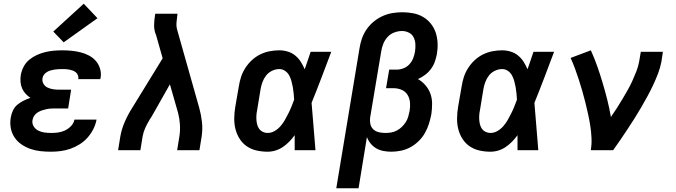

<svg xmlns="http://www.w3.org/2000/svg" viewBox="-20 -809 3640 1034"><path d="M255 8Q226 8 198 5Q170 2 144 -7Q118 -16 95.5 -31.5Q73 -47 58 -69.5Q43 -92 38 -120Q33 -148 38 -176Q41 -195 49.5 -213.5Q58 -232 73.5 -245Q89 -258 107.5 -267Q126 -276 144 -282Q130 -291 118 -304Q106 -317 99 -333Q92 -349 90.5 -368Q89 -387 92 -405Q96 -428 107.5 -450Q119 -472 138 -487.5Q157 -503 179 -513Q201 -523 224 -528.5Q247 -534 270 -536Q293 -538 316 -538Q341 -538 366 -535.5Q391 -533 414.5 -527Q438 -521 459 -510Q480 -499 495.5 -481.5Q511 -464 518.5 -440Q526 -416 522 -391Q521 -389 521 -387Q521 -385 520 -383H401Q401 -384 401.5 -384.5Q402 -385 402 -386Q403 -395 399.5 -404Q396 -413 389 -419Q382 -425 373 -428.5Q364 -432 354.5 -434Q345 -436 335.5 -436.5Q326 -437 316 -437Q306 -437 295.5 -436.5Q285 -436 274.5 -434.5Q264 -433 253.5 -430Q243 -427 233.5 -421.5Q224 -416 217 -407Q210 -398 209 -388Q206 -372 214 -358Q222 -344 236 -337.5Q250 -331 265.5 -328.5Q281 -326 298 -326H363L347 -225H281Q269 -225 256.5 -224.5Q244 -224 232 -221.5Q220 -219 207.5 -215Q195 -211 183.5 -204Q172 -197 164.5 -186Q157 -175 155 -162Q152 -144 161 -129Q170 -114 185.5 -106Q201 -98 219 -95.5Q237 -93 255 -93Q274 -93 293 -95.5Q312 -98 330 -106.5Q348 -115 362.5 -130Q377 -145 381 -165H500Q495 -138 482.5 -113.5Q470 -89 451.5 -68Q433 -47 409 -32Q385 -17 359.5 -8Q334 1 307.5 4.5Q281 8 255 8ZM323 -581 267 -639 431 -789 505 -711Z M616 0 628 -74Q635 -114 652 -153Q669 -192 692 -228L856 -495L820 -622Q819 -624 818 -626.5Q817 -629 816 -631V-632Q809 -654 810 -678.5Q811 -703 815 -728L816 -735H936L935 -728Q932 -708 930.5 -687.5Q929 -667 934 -649L1053 -228Q1063 -192 1067.5 -153Q1072 -114 1066 -74L1054 0H934L946 -74Q951 -106 949 -138.5Q947 -171 939 -201L895 -355L817 -217L794 -177Q792 -174 789.5 -170.5Q787 -167 785 -164V-163Q772 -142 762 -119.5Q752 -97 748 -74L736 0Z M1421 8Q1391 8 1362 1.5Q1333 -5 1309.5 -21Q1286 -37 1270.5 -61.5Q1255 -86 1248 -114Q1241 -142 1241.5 -172.5Q1242 -203 1247 -233L1266 -343Q1270 -369 1278 -394Q1286 -419 1301 -442.5Q1316 -466 1336.5 -485Q1357 -504 1381.5 -516Q1406 -528 1432 -533Q1458 -538 1484 -538Q1508 -538 1530.5 -531Q1553 -524 1570.5 -509.5Q1588 -495 1600 -476Q1612 -457 1621 -436Q1629 -459 1637 -482.5Q1645 -506 1653 -530H1764Q1738 -461 1712 -392.5Q1686 -324 1658 -255Q1664 -192 1668.5 -128Q1673 -64 1679 0H1567Q1567 -20 1567 -40.5Q1567 -61 1567 -81Q1554 -63 1538 -46.5Q1522 -30 1503.5 -17.5Q1485 -5 1464 1.5Q1443 8 1421 8ZM1421 -93Q1441 -93 1459 -103.5Q1477 -114 1490.5 -129.5Q1504 -145 1514 -162.5Q1524 -180 1533 -198Q1542 -216 1549.5 -234.5Q1557 -253 1564 -272Q1563 -289 1561.5 -306Q1560 -323 1557 -339.5Q1554 -356 1549.5 -372.5Q1545 -389 1537 -403.5Q1529 -418 1515 -427.5Q1501 -437 1484 -437Q1464 -437 1444.5 -427.5Q1425 -418 1412.5 -401.5Q1400 -385 1393 -365.5Q1386 -346 1383 -327L1365 -217Q1362 -203 1361 -189.5Q1360 -176 1361 -162.5Q1362 -149 1365.5 -136.5Q1369 -124 1376.5 -114Q1384 -104 1396 -98.5Q1408 -93 1421 -93Z M1791 205 1916 -548Q1920 -575 1929 -601Q1938 -627 1954 -650.5Q1970 -674 1992.5 -692.5Q2015 -711 2040.5 -722.5Q2066 -734 2093 -738.5Q2120 -743 2147 -743Q2176 -743 2205 -737.5Q2234 -732 2258 -718Q2282 -704 2299.5 -682.5Q2317 -661 2326 -634.5Q2335 -608 2336.5 -578.5Q2338 -549 2333 -519Q2329 -498 2322 -477.5Q2315 -457 2301.5 -438.5Q2288 -420 2270 -406.5Q2252 -393 2231 -383Q2254 -370 2271.5 -349.5Q2289 -329 2298 -304Q2307 -279 2307 -250.5Q2307 -222 2303 -194Q2298 -168 2290 -142.5Q2282 -117 2268.5 -93Q2255 -69 2234.5 -49Q2214 -29 2190 -16Q2166 -3 2139.5 2.5Q2113 8 2087 8Q2066 8 2045 4Q2024 0 2006.5 -10Q1989 -20 1976 -36Q1963 -52 1956 -71L1911 205ZM2055 -93Q2070 -93 2086 -95.5Q2102 -98 2117 -106Q2132 -114 2144 -125.5Q2156 -137 2165 -151Q2174 -165 2178.5 -180.5Q2183 -196 2186 -212Q2190 -235 2188 -257.5Q2186 -280 2174.5 -298.5Q2163 -317 2142.5 -325.5Q2122 -334 2099 -334H2059L2076 -434H2116Q2134 -434 2152.5 -441Q2171 -448 2184.5 -462.5Q2198 -477 2205 -495Q2212 -513 2215 -531Q2218 -551 2217 -571Q2216 -591 2207.5 -608Q2199 -625 2181.5 -633.5Q2164 -642 2145 -642Q2124 -642 2103 -634Q2082 -626 2067 -609.5Q2052 -593 2044 -572.5Q2036 -552 2033 -532L1973 -174Q1971 -156 1975 -139.5Q1979 -123 1991 -112Q2003 -101 2020 -97Q2037 -93 2055 -93Z M2621 8Q2591 8 2562 1.5Q2533 -5 2509.5 -21Q2486 -37 2470.5 -61.5Q2455 -86 2448 -114Q2441 -142 2441.5 -172.5Q2442 -203 2447 -233L2466 -343Q2470 -369 2478 -394Q2486 -419 2501 -442.5Q2516 -466 2536.5 -485Q2557 -504 2581.5 -516Q2606 -528 2632 -533Q2658 -538 2684 -538Q2708 -538 2730.5 -531Q2753 -524 2770.5 -509.5Q2788 -495 2800 -476Q2812 -457 2821 -436Q2829 -459 2837 -482.5Q2845 -506 2853 -530H2964Q2938 -461 2912 -392.5Q2886 -324 2858 -255Q2864 -192 2868.5 -128Q2873 -64 2879 0H2767Q2767 -20 2767 -40.5Q2767 -61 2767 -81Q2754 -63 2738 -46.5Q2722 -30 2703.5 -17.5Q2685 -5 2664 1.5Q2643 8 2621 8ZM2621 -93Q2641 -93 2659 -103.5Q2677 -114 2690.5 -129.5Q2704 -145 2714 -162.5Q2724 -180 2733 -198Q2742 -216 2749.5 -234.5Q2757 -253 2764 -272Q2763 -289 2761.5 -306Q2760 -323 2757 -339.5Q2754 -356 2749.5 -372.5Q2745 -389 2737 -403.5Q2729 -418 2715 -427.5Q2701 -437 2684 -437Q2664 -437 2644.5 -427.5Q2625 -418 2612.5 -401.5Q2600 -385 2593 -365.5Q2586 -346 2583 -327L2565 -217Q2562 -203 2561 -189.5Q2560 -176 2561 -162.5Q2562 -149 2565.5 -136.5Q2569 -124 2576.5 -114Q2584 -104 2596 -98.5Q2608 -93 2621 -93Z M3162 0Q3167 -33 3165.5 -66Q3164 -99 3159 -131Q3154 -163 3147 -194.5Q3140 -226 3132.5 -257Q3125 -288 3116 -318.5Q3107 -349 3097.5 -379Q3088 -409 3077 -438.5Q3066 -468 3053 -497L3162 -538Q3181 -496 3196.5 -452Q3212 -408 3225.5 -362.5Q3239 -317 3250.5 -271.5Q3262 -226 3270 -179Q3286 -202 3301.5 -226Q3317 -250 3331.5 -274.5Q3346 -299 3360 -323.5Q3374 -348 3385.5 -373.5Q3397 -399 3407 -424.5Q3417 -450 3422 -477L3431 -530H3550L3542 -477Q3536 -445 3524 -413.5Q3512 -382 3497.5 -351Q3483 -320 3466.5 -290Q3450 -260 3433 -230.5Q3416 -201 3397.5 -172Q3379 -143 3360 -114Q3341 -85 3321.5 -56.5Q3302 -28 3282 0Z"/></svg>

Font: Iosevka Curly Extended Oblique
Style: Bold
Weight: 700
Width: 7
Italic angle: -9°
Monospace: yes
Designer: Belleve Invis
Foundry: Belleve Invis
Version: Version 11.1.0; ttfautohint (v1.8.3)